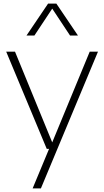

<svg xmlns="http://www.w3.org/2000/svg" viewBox="-20 -828 580 1068"><path d="M240 0 14.5 -540.5H63.5L270.5 -36L479 -540.5H525L207.5 220H161.5L253 0ZM127.5 -630.5 247.5 -808H293.5L413.5 -630.5H369.5L270.5 -780L171.5 -630.5Z"/></svg>

Font: Encode Sans Semi Expanded ExtraLight
Style: Regular
Weight: 200
Width: 6
Designer: Multiple Designers
Foundry: Impallari Type
Version: Version 3.000; ttfautohint (v1.8.3) -l 8 -r 50 -G 200 -x 14 